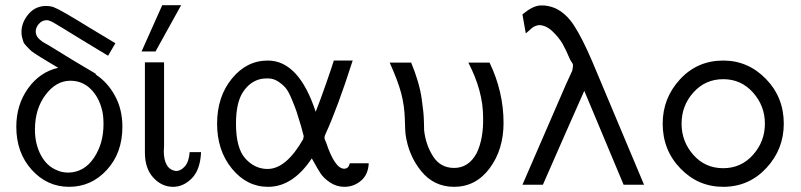

<svg xmlns="http://www.w3.org/2000/svg" viewBox="-20 -714 3095 742"><path d="M43 -224Q43 -309 88.5 -372.5Q134 -436 205 -452Q193 -459 170.5 -472.5Q148 -486 140 -491Q132 -496 116.5 -506Q101 -516 96 -521.5Q91 -527 82 -536Q73 -545 70.5 -552Q68 -559 65.5 -569Q63 -579 63 -590Q63 -626 88.5 -657.5Q114 -689 154 -691Q176 -691 188 -686Q213 -677 326 -607L426 -547L398 -499H397L288 -565Q204 -617 187 -626.5Q170 -636 161 -636Q143 -636 130.5 -622Q118 -608 118 -592Q118 -584 121.5 -576.5Q125 -569 131.5 -563Q138 -557 143 -553.5Q148 -550 157 -545Q166 -540 168 -539Q261 -481 350 -429V-426Q396 -396 424.5 -343.5Q453 -291 453 -224Q453 -123 393 -57.5Q333 8 247 8Q162 8 102.5 -58Q43 -124 43 -224ZM115 -213Q115 -157 138.5 -113.5Q162 -70 203 -55Q220 -47 246 -47Q306 -49 343 -104Q380 -159 380 -234Q380 -266 375 -286Q363 -338 330.5 -370Q298 -402 252 -402Q197 -402 156 -347.5Q115 -293 115 -213Z M540 -124V-473H613L614 -472V-149Q614 -145 613.5 -139.5Q613 -134 613 -131Q613 -60 660 -53Q678 -53 694 -70.5Q710 -88 713 -126H757Q754 -58 721.5 -25Q689 8 649 8Q605 8 572.5 -27.5Q540 -63 540 -124ZM527 -515 607 -694H680L581 -515Z M1015 -480Q1135 -480 1200 -282Q1215 -319 1240.5 -392Q1266 -465 1270 -480H1343Q1284 -296 1238 -196Q1234 -188 1234 -182Q1234 -176 1240 -164Q1274 -62 1310 -62Q1327 -62 1332 -83H1405Q1403 -39 1375 -15.5Q1347 8 1311 8Q1281 8 1256 -8.5Q1231 -25 1218.5 -44.5Q1206 -64 1196 -82.5Q1186 -101 1185 -102Q1112 8 1016 8Q934 8 876.5 -62Q819 -132 819 -236Q819 -340 876 -410Q933 -480 1015 -480ZM892 -236Q892 -141 928.5 -101Q965 -61 1014 -61Q1086 -61 1152 -177Q1152 -178 1152.5 -182Q1153 -186 1154 -187Q1154 -188 1143 -228Q1131 -268 1126 -283Q1121 -298 1108 -329.5Q1095 -361 1084 -374Q1073 -387 1055 -399Q1037 -411 1015 -411Q999 -411 989 -409Q947 -400 919.5 -359Q892 -318 892 -236Z M1486 -472H1569Q1584 -436 1594.5 -400.5Q1605 -365 1609.5 -333.5Q1614 -302 1616 -282Q1618 -262 1618.5 -237.5Q1619 -213 1619 -211Q1625 -155 1653.5 -110Q1682 -65 1735 -65Q1791 -65 1822 -122Q1849 -178 1847 -261Q1847 -362 1790 -472H1872Q1926 -359 1926 -239Q1926 -136 1872.5 -64Q1819 8 1735 8Q1657 8 1607.5 -53Q1558 -114 1547 -197Q1546 -203 1544.5 -254.5Q1543 -306 1530.5 -353.5Q1518 -401 1486 -472Z M1999 0 2166 -385 2192 -442V-444Q2196 -463 2193 -468Q2192 -470 2188.5 -475Q2185 -480 2183 -484Q2168 -520 2154.5 -544Q2141 -568 2115.5 -592.5Q2090 -617 2062 -617Q2046 -614 2036 -606Q2035 -605 2026 -597Q2017 -589 2012 -585L1999 -658Q2040 -693 2071 -693Q2096 -694 2124 -683Q2167 -664 2199 -614.5Q2231 -565 2269 -476L2469 0H2390L2238 -363Q2184 -242 2078 0Z M2541 -236Q2541 -335 2608 -407.5Q2675 -480 2775 -480Q2871 -480 2940 -409Q3009 -338 3009 -236Q3009 -137 2941.5 -64.5Q2874 8 2775 8Q2678 8 2609.5 -63Q2541 -134 2541 -236ZM2614 -236Q2614 -167 2659.5 -115.5Q2705 -64 2775 -64Q2844 -64 2890 -115.5Q2936 -167 2936 -236Q2936 -305 2890 -356.5Q2844 -408 2775 -408Q2706 -408 2660 -357Q2614 -306 2614 -236Z"/></svg>

Font: Coval
Style: ExtraLight
Weight: 250
Foundry: Context Ltd
Version: Version 001.000